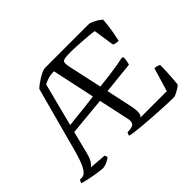

<svg xmlns="http://www.w3.org/2000/svg" viewBox="-142 -956 1207 1207"><g transform="rotate(-45 461.5 -352.0)"><path d="M170 0Q163 0 144.5 -2.5Q126 -5 101.5 -9Q77 -13 52.5 -18.5Q28 -24 10 -29Q10 -36 13.5 -43Q17 -50 20 -52H34Q43 -52 53 -56.5Q63 -61 74 -75.5Q85 -90 97 -119Q109 -148 122 -195L241 -635Q249 -644 264.5 -655.5Q280 -667 298.5 -678.5Q317 -690 333.5 -697Q350 -704 359 -704H755Q777 -697 799 -684.5Q821 -672 833 -660Q829 -604 821 -561.5Q813 -519 808 -497Q794 -497 782.5 -500Q771 -503 766 -506L745 -646Q730 -649 704.5 -651.5Q679 -654 650 -656Q621 -658 594 -659.5Q567 -661 546 -661Q505 -661 488 -656.5Q471 -652 470 -638.5Q469 -625 474 -600L523 -375Q570 -380 610.5 -385Q651 -390 686 -396Q721 -402 749 -408L757 -399Q756 -384 753.5 -369Q751 -354 747 -345L535 -323L572 -149Q580 -113 578 -90.5Q576 -68 564 -59H798L845 -216Q857 -216 868.5 -212.5Q880 -209 885 -204Q885 -184 884 -156Q883 -128 881 -97.5Q879 -67 876 -40Q868 -32 854.5 -23.5Q841 -15 826.5 -8Q812 -1 803 0Q783 0 753 -1Q723 -2 688 -4Q653 -6 615.5 -8.5Q578 -11 543.5 -14Q509 -17 480.5 -20.5Q452 -24 433 -28Q433 -36 436.5 -42.5Q440 -49 441 -51L459 -52Q475 -53 486.5 -58Q498 -63 502.5 -76Q507 -89 501 -114L458 -313L205 -289L165 -132Q159 -108 150.5 -92.5Q142 -77 134.5 -69Q127 -61 122 -58L235 -49Q237 -47 239 -41Q241 -35 241 -29Q233 -22 220 -15Q207 -8 194 -4Q181 0 170 0ZM218 -338Q251 -342 276.5 -344.5Q302 -347 326 -349.5Q350 -352 378.5 -355.5Q407 -359 446 -364L385 -649Q352 -649 328.5 -641Q305 -633 292 -626Z"/></g></svg>

Font: Texturina Medium 12pt ExtraLight
Style: Regular
Weight: 250
Version: Version 1.002